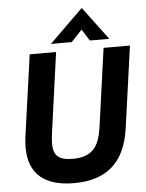

<svg xmlns="http://www.w3.org/2000/svg" viewBox="-61 -971 787 1037"><g transform="rotate(-5 332.0 -452.5)"><path d="M299 17C474.5 17 576 -70 601.5 -253.5L663.5 -697H520.5L461 -270.5C447 -170 410.5 -114.5 302.5 -114.5C223.5 -114.5 198 -144 198 -206C198 -222.5 200 -242 203 -264.5L263 -697H120L58 -255.5C55 -235 54 -215 54 -197C54 -55 137.5 17 299 17ZM239 -743H352L410.5 -805.5L450 -743H555.5L421.5 -922Z"/></g></svg>

Font: HK Grotesk ExtraBold
Style: Italic
Weight: 800
Italic angle: -16°
Designer: Alfredo Marco Pradil
Foundry: Hanken Design Co.
Version: Version 3.001;FEAKit 1.0